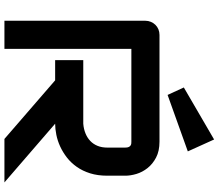

<svg xmlns="http://www.w3.org/2000/svg" viewBox="-80 -907 987 867"><g transform="rotate(90 413.5 -473.5)"><path d="M773.4 -464.8Q773.4 -421.4 762.7 -387.2Q752 -353 733.6 -326.9Q715.3 -300.8 691.4 -282.2Q667.5 -263.7 641.4 -251.7Q615.2 -239.7 588.6 -234.4Q562 -229 538.6 -229L803.7 0H607.4L342.8 -229H251.5V-356H538.6Q562.5 -357.9 582.3 -366Q602.1 -374 616.5 -387.7Q630.9 -401.4 638.7 -420.7Q646.5 -439.9 646.5 -464.8V-544.9Q646.5 -555.7 643.8 -561.3Q641.1 -566.9 637 -569.6Q632.8 -572.3 628.2 -572.8Q623.5 -573.2 619.6 -573.2H200.7V0H73.7V-636.2Q73.7 -649.4 78.6 -661.1Q83.5 -672.9 92 -681.6Q100.6 -690.4 112.3 -695.3Q124 -700.2 137.7 -700.2H619.6Q662.1 -700.2 691.4 -684.8Q720.7 -669.4 739 -646.2Q757.3 -623 765.4 -596.2Q773.4 -569.3 773.4 -545.9ZM663.6 -828.1 408.7 -736.8 375 -810.1 609.9 -946.8Z"/></g></svg>

Font: Audiowide
Style: Regular
Weight: 400
Version: Version 1.003